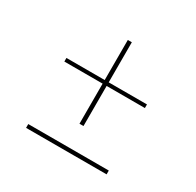

<svg xmlns="http://www.w3.org/2000/svg" viewBox="-124 -690 849 830"><g transform="rotate(30 300.0 -274.5)"><path d="M290 -131V-331H99V-349H290V-549H310V-349H501V-331H310V-131ZM99 0V-19H501V0Z"/></g></svg>

Font: Iosevka Thin Extended
Style: Regular
Weight: 100
Width: 7
Monospace: yes
Designer: Belleve Invis
Foundry: Belleve Invis
Version: Version 32.5.0; ttfautohint (v1.8.4)